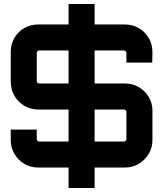

<svg xmlns="http://www.w3.org/2000/svg" viewBox="-20 -843 828 966"><path d="M325 103V0H173Q133 0 101.5 -19Q70 -38 52 -69.5Q34 -101 34 -139V-191H165V-143Q165 -138 168.5 -134.5Q172 -131 177 -131H325V-292H173Q134 -292 102.5 -310.5Q71 -329 52.5 -361Q34 -393 34 -433V-581Q34 -620 52 -651.5Q70 -683 101.5 -701.5Q133 -720 173 -720H325V-823H456V-720H607Q647 -720 678.5 -701.5Q710 -683 728.5 -651.5Q747 -620 747 -581L746 -528H616V-577Q616 -582 612 -585.5Q608 -589 603 -589H456V-423H607Q647 -423 678.5 -404.5Q710 -386 728.5 -355Q747 -324 747 -287V-139Q747 -101 728.5 -69.5Q710 -38 678.5 -19Q647 0 608 0H456V103ZM177 -423H325V-589H177Q172 -589 168.5 -585.5Q165 -582 165 -577V-435Q165 -430 168.5 -426.5Q172 -423 177 -423ZM456 -131H604Q608 -131 612 -134.5Q616 -138 616 -143V-280Q616 -285 612 -288.5Q608 -292 603 -292H456Z"/></svg>

Font: Orbitron
Style: Bold
Weight: 700
Designer: Matt McInerney
Foundry: The League of Moveable Type
Version: Version 2.001